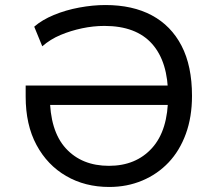

<svg xmlns="http://www.w3.org/2000/svg" viewBox="-20 -734 865 763"><path d="M414 9Q318 9 243 -34.5Q168 -78 125 -158Q82 -238 82 -350V-394H697V-317H144L178 -353Q178 -214 241.5 -144.5Q305 -75 413 -75Q520 -75 584 -145.5Q648 -216 648 -353Q648 -488 584.5 -559.5Q521 -631 395 -631Q351 -631 306 -621.5Q261 -612 220.5 -595Q180 -578 148 -550L116 -628Q147 -655 194 -674.5Q241 -694 295 -704Q349 -714 399 -714Q507 -714 583.5 -673Q660 -632 701.5 -552Q743 -472 743 -353Q743 -269 718.5 -202Q694 -135 650 -88.5Q606 -42 545.5 -16.5Q485 9 414 9Z"/></svg>

Font: Nunito Sans 6pt
Style: Regular
Weight: 400
Version: Version 3.101;gftools[0.9.27]